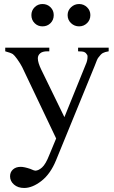

<svg xmlns="http://www.w3.org/2000/svg" viewBox="-20 -707 566 954"><path d="M6 -470H225V-452H215Q191 -452 179.5 -442Q168 -432 168 -417Q168 -396 185 -361L300 -125L405 -384Q415 -405 415 -425Q415 -435 410 -438Q407 -445 398.5 -448.5Q390 -452 368 -452V-470H520V-452Q501 -449 491 -443.5Q481 -438 468 -420Q463 -414 451 -381L259 88Q231 157 186 192Q141 227 100 227Q69 227 49.5 210Q30 193 30 169Q30 148 44.5 135Q59 122 83 122Q100 122 130 132Q150 141 155 141Q171 141 189 125Q207 109 225 63L259 -19L90 -374Q82 -390 65 -414Q52 -432 44 -438Q33 -445 6 -452ZM373 -687Q396 -687 412.5 -671Q429 -655 429 -632Q429 -608 412.5 -592Q396 -576 373 -576Q350 -576 333 -592Q316 -608 316 -632Q316 -655 333 -671Q350 -687 373 -687ZM191 -687Q215 -687 231 -671Q247 -655 247 -632Q247 -608 231 -592Q215 -576 191 -576Q168 -576 152 -592Q136 -608 136 -632Q136 -655 152 -671Q168 -687 191 -687Z"/></svg>

Font: MM Ethnic
Style: Regular
Weight: 400
Designer: Khon Soe Zaw Thu
Version: Version 1.00 July 18, 2016, initial release